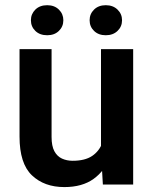

<svg xmlns="http://www.w3.org/2000/svg" viewBox="-20 -720 597 749"><path d="M374 -528.3H499.5V0H381.3L374 -125ZM431.6 -236.3Q431.6 -165.5 410.6 -109.9Q389.6 -54.2 345.2 -22.2Q300.8 9.8 231 9.8Q152.8 9.8 104.5 -36.1Q56.2 -82 56.2 -187V-528.3H181.2V-186Q181.2 -150.4 192.1 -130.1Q203.1 -109.9 221.9 -101.3Q240.7 -92.8 263.2 -92.8Q311.5 -92.8 339.4 -111.6Q367.2 -130.4 379.2 -162.8Q391.1 -195.3 391.1 -235.4ZM392.6 -582.5Q364.3 -582.5 346.9 -599.4Q329.6 -616.2 329.6 -641.1Q329.6 -665.5 346.9 -682.6Q364.3 -699.7 392.6 -699.7Q420.9 -699.7 438.5 -682.6Q456.1 -665.5 456.1 -641.1Q456.1 -616.2 438.5 -599.4Q420.9 -582.5 392.6 -582.5ZM164.1 -582.5Q135.3 -582.5 117.9 -599.4Q100.6 -616.2 100.6 -641.1Q100.6 -665.5 117.9 -682.6Q135.3 -699.7 164.1 -699.7Q192.4 -699.7 209.7 -682.6Q227.1 -665.5 227.1 -641.1Q227.1 -616.2 209.7 -599.4Q192.4 -582.5 164.1 -582.5Z"/></svg>

Font: Heebo SemiBold
Style: Regular
Weight: 600
Designer: Oded Ezer
Foundry: Ezer Type House
Version: Version 3.100